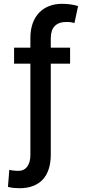

<svg xmlns="http://www.w3.org/2000/svg" viewBox="-20 -780 454 1013"><path d="M29.1 115.8Q33 117.2 39.6 118.3Q46.2 119.3 53.1 120Q60 120.7 66.6 121.1Q73.2 121.4 76.7 121.4Q107.2 121.4 123.9 98.7Q140.6 76 140.3 36.2V-444.2H54.3V-528.4H140.3V-579.2Q140.3 -623.2 152.5 -657Q164.8 -690.7 187 -713.6Q209.2 -736.5 239.9 -748.2Q270.6 -759.9 307.9 -759.9Q318.5 -759.9 330.3 -759.1Q342 -758.2 353.2 -756.6Q364.3 -755 374.5 -752.7Q384.6 -750.4 392 -747.9L372.9 -658.7Q364.7 -660.9 354.8 -662.5Q344.8 -664.1 330.3 -664.1Q290.1 -664.1 269.2 -642.9Q248.2 -621.8 247.9 -579.2V-528.4H349.8V-444.2H247.9V36.2Q247.9 79.2 237 112.2Q226.2 145.2 205.3 167.6Q184.3 190 153.4 201.5Q122.5 213.1 83.1 213.1Q67.1 213.1 52.6 211.6Q38 210.2 22 206Z"/></svg>

Font: Cannonade Med
Style: Regular
Weight: 500
Designer: Rasmus Andersson
Foundry: rsms
Version: Version 3.012;git-f93a4a705